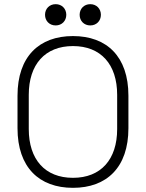

<svg xmlns="http://www.w3.org/2000/svg" viewBox="-20 -887 700 921"><path d="M196 -816C196 -787 217 -765 247 -765C277 -765 298 -787 298 -816C298 -845 277 -867 247 -867C217 -867 196 -845 196 -816ZM362 -816C362 -787 383 -765 413 -765C443 -765 464 -787 464 -816C464 -845 443 -867 413 -867C383 -867 362 -845 362 -816ZM64 -428V-272C64 -84 168 14 330 14C492 14 596 -84 596 -272V-428C596 -616 492 -714 330 -714C168 -714 64 -616 64 -428ZM118 -432C118 -578 196 -666 330 -666C464 -666 542 -578 542 -432V-268C542 -122 464 -34 330 -34C196 -34 118 -122 118 -268Z"/></svg>

Font: Space Text Light
Style: Regular
Weight: 300
Designer: Florian Karsten (Space Text), Colophon Foundry (Space Mono)
Foundry: Florian Karsten
Version: Version 1.003;PS 001.003;hotconv 1.0.88;makeotf.lib2.5.64775